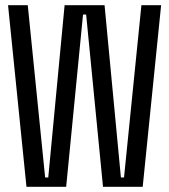

<svg xmlns="http://www.w3.org/2000/svg" viewBox="-20 -720 652 740"><path d="M530 0H377L312 -664H300L235 0H82L11 -700H87L154 -36H166L229 -700H383L446 -36H458L525 -700H601Z"/></svg>

Font: Space Mono
Style: Regular
Weight: 400
Monospace: yes
Designer: Colophon Foundry / Benjamin Critton
Foundry: Colophon Foundry
Version: Version 1.000;PS 1.003;hotconv 1.0.81;makeotf.lib2.5.63406